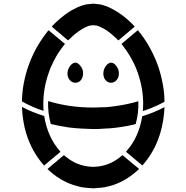

<svg xmlns="http://www.w3.org/2000/svg" viewBox="-20 -1020 1010 1040"><path d="M482.5 -1000Q482.5 -1000 487.5 -1000Q489 -999.5 492.8 -999.2Q496.5 -999 497.5 -999Q521.5 -996.5 526.5 -995.5Q529.5 -995 535.2 -993Q541 -991 543 -990.5Q544.5 -990 547 -989.2Q549.5 -988.5 551.5 -987.8Q553.5 -987 555 -986.5L559.5 -985Q562 -984 566.8 -981.8Q571.5 -979.5 574 -978.5Q595 -968.5 616 -955.5Q643 -938.5 666 -918.5Q691 -897 707.5 -878.5Q709 -877 709.5 -875.5Q695.5 -863.5 667.5 -840Q639.5 -816.5 626.5 -805.5Q626 -805 624.5 -804Q623 -803 622 -802L620.5 -801L617.5 -804Q616.5 -805 615.5 -806.2Q614.5 -807.5 614 -808Q588.5 -832.5 574.5 -843Q573 -844 570.5 -845.8Q568 -847.5 566.5 -848.5Q564 -851 563 -851.5L562.5 -852Q544 -864.5 528 -872Q514 -879 503.5 -881.5Q502.5 -882 500.5 -882Q498.5 -882 497.5 -882Q485.5 -883.5 485 -883.5Q484.5 -883.5 472.5 -882Q471.5 -882 469.8 -882Q468 -882 467 -881.5Q466 -881 464.2 -880.5Q462.5 -880 461.5 -880Q437 -871.5 407.5 -851.5Q399.5 -846 384.5 -834Q383 -832.5 379.2 -829.2Q375.5 -826 373.5 -824.5Q356 -808 352.5 -804.5L349 -801Q347.5 -802 346.5 -803Q336.5 -811.5 321.5 -824Q320.5 -824.5 318.8 -826.2Q317 -828 316 -829Q313.5 -831 309.5 -834.5Q305.5 -838 305 -838.5L299 -843Q298 -844 296.5 -845.5Q295 -847 294 -847.5Q292.5 -849 288.2 -852Q284 -855 282.5 -856.5Q282 -857 282 -857Q282 -858 281.5 -858Q279.5 -860 278.5 -860.5Q276.5 -861.5 276 -862L275.5 -862.5L273 -865Q272.5 -865.5 271.5 -866.2Q270.5 -867 270 -867.5Q269 -868.5 265.5 -871.5Q262 -874.5 260.5 -876Q286 -905 329 -938Q330 -938.5 331.5 -940Q351.5 -955 367 -963.5Q395 -979.5 414.5 -986.5Q416.5 -987.5 420.5 -988.8Q424.5 -990 426.5 -990.5Q437.5 -994.5 443.5 -995.5Q450 -997 463.5 -998Q477 -999 482.5 -1000ZM99 -470.5V-480.5Q99.5 -485.5 100 -496Q100.5 -506.5 101 -511.5Q103.5 -539 104 -540.5Q107 -563 114.5 -596Q138 -695.5 189.5 -781Q209.5 -813.5 228 -837.5Q229.5 -839 232.2 -842.5Q235 -846 236 -848Q240 -853 242.5 -855.5L243.5 -856Q254.5 -846.5 276.8 -828Q299 -809.5 310 -800.5Q310 -800 310.5 -800Q311.5 -799.5 312.5 -798.5Q313 -798 314 -797.2Q315 -796.5 315.5 -796Q320 -791.5 322 -790Q323 -789.5 324.5 -788.2Q326 -787 326.5 -786.5Q330.5 -783.5 332 -782Q302 -745.5 282.5 -711Q269 -687 253 -650.5Q250 -643.5 245 -628.5Q208 -527 216 -419.5Q157 -438 99 -470.5ZM727 -856Q786 -786 826 -689.5Q844.5 -644.5 857 -588Q860.5 -571 862.5 -560Q867 -532.5 867 -531Q871 -499 871 -469Q870 -468 868 -467Q836.5 -450 800 -435Q797.5 -434 792.5 -432.2Q787.5 -430.5 785 -429.5Q767.5 -422.5 753.5 -418.5Q761 -497.5 739.5 -582Q734.5 -601.5 725.5 -628Q719 -647 708 -671Q683.5 -722.5 651 -765Q650 -766.5 647.8 -769.2Q645.5 -772 644.5 -773.5Q643.5 -775 641.2 -777.8Q639 -780.5 638 -782Q652.5 -794 682 -819Q711.5 -844 726 -856Q727 -856.5 727 -856ZM387.5 -680.5Q398 -681 409.5 -670.5Q414 -666 419 -658.5Q419 -658 419.2 -658Q419.5 -658 419.5 -657.5Q431.5 -641 430 -619Q428.5 -597.5 416.5 -584Q402 -568.5 381 -572.5Q372.5 -574 366 -579Q360 -583.5 355.5 -589.5Q345.5 -603.5 345.5 -621.5Q345.5 -641 356.5 -658Q364.5 -671.5 377.5 -678Q381.5 -680.5 387.5 -680.5ZM581.5 -680.5Q596.5 -681 611.5 -661Q616.5 -653 619.5 -646.5Q622.5 -639 623.5 -628Q625.5 -610 618 -595.8Q610.5 -581.5 597.5 -575.5Q590.5 -572.5 589.5 -572.5Q568 -568.5 553 -584.5Q543.5 -594.5 540.8 -610.2Q538 -626 543 -642Q545.5 -651 551 -659Q554 -664 556 -666Q562.5 -673.5 570 -677.5Q575 -680.5 581.5 -680.5ZM240.5 -472.5Q354.5 -437.5 484.5 -437.5Q508 -437.5 552 -439.5Q572 -440.5 607.5 -445.5Q671 -454.5 729.5 -471.5Q731.5 -407.5 715 -348Q673 -336.5 606 -328Q587 -326 577 -325Q576 -325 546.5 -323.5Q543.5 -323.5 532.8 -322.5Q522 -321.5 516 -321.5Q511 -321.5 500.5 -321.2Q490 -321 484.5 -321Q472.5 -321 451.5 -322.2Q430.5 -323.5 422.5 -323.5Q389.5 -325 349 -330Q347.5 -330 345.5 -330.5Q343.5 -331 342 -331.5Q300.5 -337.5 255 -348.5Q238.5 -407.5 240.5 -472ZM99 -441Q100.5 -440.5 102.8 -439.2Q105 -438 106 -437.5Q115.5 -432.5 134.5 -423.5L142 -420.5Q144.5 -419.5 149.2 -417.2Q154 -415 156.5 -414Q158 -413.5 160.8 -412.5Q163.5 -411.5 164.5 -411Q190 -401 219.5 -391.5Q237.5 -276 307.5 -198Q306 -196.5 302.5 -193.5Q296.5 -188 287 -180.5Q285 -179 280.8 -175.5Q276.5 -172 274.5 -170L219 -123.5H218.5Q152.5 -198 122 -297.5Q103 -358.5 99 -437.5ZM751 -123.5Q735 -137 662.5 -198Q664.5 -201 666 -202.5Q732 -276.5 750.5 -390.5Q813 -409 870.5 -439.5L871 -439Q868 -366.5 848 -298.5Q844 -284.5 834 -258.5Q806 -186 751 -123.5ZM488 0H482Q481.5 -0.5 481 -0.5Q467 -0.5 441 -3.5Q428 -4.5 422 -6Q375.5 -16 339.5 -33Q284 -59 237 -104.5Q239.5 -107 253.5 -118.5Q256 -120.5 261.5 -125.5Q267 -130.5 270 -133Q272 -134.5 275.8 -137.5Q279.5 -140.5 281.5 -142Q289 -148.5 303.8 -161Q318.5 -173.5 326 -179.5Q328.5 -177.5 333.8 -173.5Q339 -169.5 341.5 -167.5Q358.5 -153.5 379.5 -142.5Q404 -129 438 -121.5Q438.5 -121.5 439.2 -121.2Q440 -121 440.5 -121Q448.5 -119 459 -118Q476 -116 485 -116Q493.5 -116 510.5 -118Q521.5 -119.5 535 -122Q544.5 -124 556 -128Q589.5 -139 620.5 -161.5Q634.5 -171.5 640 -176.5Q640.5 -177 641.8 -178Q643 -179 644 -179.5Q674 -154.5 688.5 -142Q692 -139 699.5 -132.8Q707 -126.5 711 -123.5Q725.5 -111 731 -107Q733 -106 733 -104.5Q670.5 -44.5 595.5 -18.5Q575.5 -12 548 -6Q535.5 -3.5 488 0Z"/></svg>

Font: DSEG7 7SEGGCHAN
Style: Regular
Weight: 400
Designer: Keshikan(Twitter:@keshinomi_88pro)
Version: Version 0.3